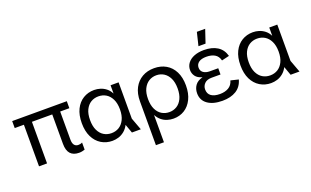

<svg xmlns="http://www.w3.org/2000/svg" viewBox="-95 -1215 3096 1909"><g transform="rotate(-20 1452.5 -260.0)"><path d="M546 10Q486 10 455 -24Q424 -58 424 -129V-472H508V-142Q508 -104 523 -85Q538 -66 565 -66Q575 -66 585 -68Q595 -70 607 -76V-1Q592 4 577.5 7Q563 10 546 10ZM124 0V-472H209V0ZM27 -440V-514H605V-440Z M898 12Q833 12 781 -20Q729 -52 699.5 -112Q670 -172 670 -257Q670 -343 699.5 -403Q729 -463 780.5 -494.5Q832 -526 897 -526Q930 -526 962 -516Q994 -506 1021.5 -484.5Q1049 -463 1067 -428H1068V-514H1153V-130L1201 0H1107L1074 -92H1073Q1054 -55 1025 -31.5Q996 -8 963.5 2Q931 12 898 12ZM915 -63Q960 -63 995.5 -84.5Q1031 -106 1052.5 -149.5Q1074 -193 1074 -258Q1074 -322 1052.5 -365.5Q1031 -409 995.5 -430.5Q960 -452 915 -452Q871 -452 835.5 -430.5Q800 -409 779 -366Q758 -323 758 -258Q758 -193 779 -149.5Q800 -106 835.5 -84.5Q871 -63 915 -63Z M1288 200V-263Q1288 -346 1319 -404.5Q1350 -463 1404.5 -494.5Q1459 -526 1531 -526Q1602 -526 1656.5 -494.5Q1711 -463 1741.5 -402.5Q1772 -342 1772 -257Q1772 -172 1742 -111.5Q1712 -51 1661 -19.5Q1610 12 1545 12Q1512 12 1479.5 2Q1447 -8 1420 -30Q1393 -52 1374 -87H1373V200ZM1528 -63Q1571 -63 1606.5 -84.5Q1642 -106 1663 -149.5Q1684 -193 1684 -257Q1684 -322 1663 -365Q1642 -408 1607 -430Q1572 -452 1528 -452Q1484 -452 1448.5 -430Q1413 -408 1392 -365Q1371 -322 1371 -257Q1371 -193 1392 -149.5Q1413 -106 1448.5 -84.5Q1484 -63 1528 -63Z M2063 12Q1964 12 1906.5 -29Q1849 -70 1849 -144Q1849 -191 1874 -226.5Q1899 -262 1953 -276V-277Q1905 -290 1883.5 -319.5Q1862 -349 1862 -385Q1862 -427 1886.5 -459Q1911 -491 1955 -508.5Q1999 -526 2058 -526Q2144 -526 2199.5 -491Q2255 -456 2274 -386L2194 -367Q2182 -414 2147 -434.5Q2112 -455 2059 -455Q2006 -455 1978 -434.5Q1950 -414 1950 -378Q1950 -345 1975 -326Q2000 -307 2044 -307H2132V-241H2038Q1988 -241 1962.5 -215Q1937 -189 1937 -153Q1937 -107 1969.5 -83.5Q2002 -60 2062 -60Q2115 -60 2153 -82Q2191 -104 2204 -152L2286 -132Q2266 -59 2208 -23.5Q2150 12 2063 12ZM2022 -580 2056 -720H2144L2097 -580Z M2577 12Q2512 12 2460 -20Q2408 -52 2378.5 -112Q2349 -172 2349 -257Q2349 -343 2378.5 -403Q2408 -463 2459.5 -494.5Q2511 -526 2576 -526Q2609 -526 2641 -516Q2673 -506 2700.5 -484.5Q2728 -463 2746 -428H2747V-514H2832V-130L2880 0H2786L2753 -92H2752Q2733 -55 2704 -31.5Q2675 -8 2642.5 2Q2610 12 2577 12ZM2594 -63Q2639 -63 2674.5 -84.5Q2710 -106 2731.5 -149.5Q2753 -193 2753 -258Q2753 -322 2731.5 -365.5Q2710 -409 2674.5 -430.5Q2639 -452 2594 -452Q2550 -452 2514.5 -430.5Q2479 -409 2458 -366Q2437 -323 2437 -258Q2437 -193 2458 -149.5Q2479 -106 2514.5 -84.5Q2550 -63 2594 -63Z"/></g></svg>

Font: TikTok Sans 24pt
Style: Regular
Weight: 400
Version: Version 4.000